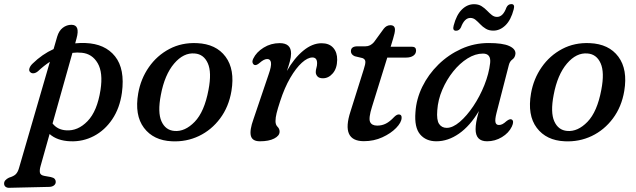

<svg xmlns="http://www.w3.org/2000/svg" viewBox="-85 -679 3104 937"><path d="M100.5 -331.5Q90.5 -323 80.2 -321.5Q70 -320 63 -326.5Q55 -333 58.5 -345Q62 -357 74 -368.5Q121 -414.5 176.5 -439.5L194 -500Q202.5 -529 221.5 -543.5Q240.5 -558 263.5 -558Q307 -558 288.5 -491.5L282 -467.5Q306.5 -470 332 -469Q427.5 -465.5 476.5 -404Q525.5 -342.5 510 -226.5Q499.5 -151.5 463 -97.2Q426.5 -43 373 -15Q319.5 13 258 10.5Q194 8 157 -25L113 131.5Q107.5 150.5 109.8 163.2Q112 176 132 179.5L163 185Q176.5 188 181.8 194Q187 200 187 207.5Q187.5 218.5 178.8 225.5Q170 232.5 156.5 233L-40 237.5Q-50.5 238 -57.8 232.5Q-65 227 -65 216.5Q-65 199.5 -41 188Q-17.5 181 -7.8 171Q2 161 7.5 142L158.5 -377.5Q129.5 -358.5 100.5 -331.5ZM238 -43Q295 -39 342.2 -87.8Q389.5 -136.5 405.5 -240Q418.5 -324.5 391.8 -370.5Q365 -416.5 314.5 -421.5Q291.5 -424 268.5 -421L171.5 -76.5Q195.5 -45.5 238 -43Z M876.5 -468.5Q969.5 -464.5 1015.8 -402.2Q1062 -340 1044.5 -235Q1031.5 -157.5 989.2 -101Q947 -44.5 885.8 -15.2Q824.5 14 753.5 10.5Q664 6.5 617.5 -55.2Q571 -117 589.5 -223.5Q602 -294.5 641.5 -351.2Q681 -408 741.5 -440Q802 -472 876.5 -468.5ZM766 -40Q817.5 -35.5 865 -84.5Q912.5 -133.5 932.5 -240.5Q949 -326 929.2 -370.2Q909.5 -414.5 865.5 -418Q811 -423 764.8 -368.8Q718.5 -314.5 700 -216Q683.5 -130.5 703 -87Q722.5 -43.5 766 -40Z M1157 -362Q1150.5 -364.5 1147.8 -372.5Q1145 -380.5 1151 -393Q1166 -424.5 1201.5 -446.5Q1237 -468.5 1280 -468.5Q1335.5 -468.5 1335.5 -418Q1335.5 -401 1329.5 -378.8Q1323.5 -356.5 1315 -332.5Q1350.5 -395 1394.8 -431.5Q1439 -468 1484.5 -468Q1521.5 -468 1541.2 -445.8Q1561 -423.5 1560.5 -387Q1560 -345.5 1539.2 -321.2Q1518.5 -297 1491 -297Q1472.5 -297 1464.2 -306.2Q1456 -315.5 1456 -327Q1456 -337.5 1459.2 -347.8Q1462.5 -358 1462.5 -370.5Q1462.5 -398.5 1439.5 -398.5Q1416.5 -398.5 1388 -372.8Q1359.5 -347 1331.5 -299Q1303.5 -251 1282 -184.5Q1270 -148 1264.8 -126.5Q1259.5 -105 1259.5 -88Q1259.5 -70 1269.5 -60.2Q1279.5 -50.5 1279.5 -36.5Q1279.5 -16.5 1253.2 -3Q1227 10.5 1183.5 10.5Q1146 10.5 1139.2 -16.5Q1132.5 -43.5 1152 -97.5L1226 -316Q1240 -355.5 1237.5 -373.2Q1235 -391 1219 -391Q1203.5 -391 1182.5 -372.5Q1166.5 -358.5 1157 -362Z M1684 -395.5 1646.5 -404.5Q1627.5 -412.5 1627.5 -429Q1627.5 -453 1660 -453H1698.5Q1723 -453 1740.5 -474L1787.5 -538.5Q1801 -556 1820 -556Q1842.5 -556 1842.5 -534Q1842.5 -519.5 1833.5 -490.5L1821.5 -451H1925Q1945.5 -451 1945.5 -432.5Q1945.5 -416.5 1932.2 -407.2Q1919 -398 1897 -398H1805L1730.5 -158Q1713 -102.5 1721 -84.2Q1729 -66 1756 -66Q1779 -66 1798.2 -75.8Q1817.5 -85.5 1838.5 -108Q1851 -120.5 1861 -120.5Q1876 -120.5 1875 -103.5Q1874 -81 1848.2 -54.5Q1822.5 -28 1781 -9Q1739.5 10 1691 10Q1578 10 1625.5 -135L1690 -340Q1699 -367 1698 -378.8Q1697 -390.5 1684 -395.5Z M2338 -127.5Q2330 -96 2333 -82.5Q2336 -69 2350 -69Q2359 -69 2367.5 -73.5Q2376 -78 2387 -88Q2403 -100.5 2412 -96Q2425.5 -88.5 2413 -61.5Q2398 -30 2364.5 -9.8Q2331 10.5 2292 10.5Q2236 10.5 2236 -48.5Q2236 -64 2239.2 -83.2Q2242.5 -102.5 2252 -137Q2209 -64.5 2155.2 -27Q2101.5 10.5 2044.5 10.5Q1993.5 10.5 1965 -23.5Q1936.5 -57.5 1942.5 -131.5Q1946.5 -195.5 1976 -255.8Q2005.5 -316 2054.5 -364Q2103.5 -412 2166.2 -440.5Q2229 -469 2299.5 -469Q2368.5 -469 2400.2 -454.5Q2432 -440 2430.5 -416.5Q2428.5 -398 2415.8 -389Q2403 -380 2398.5 -362.5ZM2049 -141Q2045 -93 2058 -74Q2071 -55 2095 -55Q2124.5 -55 2158.8 -84.2Q2193 -113.5 2224.8 -160.8Q2256.5 -208 2278.8 -263.5Q2301 -319 2307 -371.5Q2312 -417.5 2272 -417.5Q2234.5 -417.5 2196.5 -393.8Q2158.5 -370 2126.5 -330Q2094.5 -290 2073.5 -241Q2052.5 -192 2049 -141ZM2322.5 -529.5Q2301 -529.5 2285.8 -538.8Q2270.5 -548 2258.8 -560.5Q2247 -573 2235.8 -582.2Q2224.5 -591.5 2210.5 -591.5Q2181.5 -591.5 2164.5 -545.5Q2156.5 -529 2140.5 -529Q2122 -529 2129 -554.5Q2142.5 -606.5 2169 -632.5Q2195.5 -658.5 2228.5 -658.5Q2250 -658.5 2265 -649Q2280 -639.5 2291.8 -627.2Q2303.5 -615 2315 -605.8Q2326.5 -596.5 2340.5 -596.5Q2370 -596.5 2386.5 -642.5Q2394.5 -659 2410.5 -659Q2429 -659 2422 -633.5Q2408.5 -581.5 2381.8 -555.5Q2355 -529.5 2322.5 -529.5Z M2793.5 -468.5Q2886.5 -464.5 2932.8 -402.2Q2979 -340 2961.5 -235Q2948.5 -157.5 2906.2 -101Q2864 -44.5 2802.8 -15.2Q2741.5 14 2670.5 10.5Q2581 6.5 2534.5 -55.2Q2488 -117 2506.5 -223.5Q2519 -294.5 2558.5 -351.2Q2598 -408 2658.5 -440Q2719 -472 2793.5 -468.5ZM2683 -40Q2734.5 -35.5 2782 -84.5Q2829.5 -133.5 2849.5 -240.5Q2866 -326 2846.2 -370.2Q2826.5 -414.5 2782.5 -418Q2728 -423 2681.8 -368.8Q2635.5 -314.5 2617 -216Q2600.5 -130.5 2620 -87Q2639.5 -43.5 2683 -40Z"/></svg>

Font: Fraunces 9pt Soft
Style: Italic
Weight: 400
Italic angle: -16°
Version: Version 1.000;[0bf87f6ff]